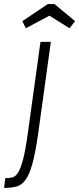

<svg xmlns="http://www.w3.org/2000/svg" viewBox="-42 -743 389 944"><path d="M157 -537 94 -82Q83 -3 71.5 40.5Q60 84 47.5 104.5Q35 125 19.5 129Q4 133 -16 133L-22 181Q14 181 39.5 174Q65 167 84 140.5Q103 114 117.5 61.5Q132 9 145 -82L208 -537ZM193 -723 68 -639 85 -604 201 -666 300 -604 327 -639 226 -723Z"/></svg>

Font: Secuela ExtLt
Style: Italic
Weight: 200
Italic angle: -8°
Designer: Fernando Haro
Foundry: deFharo
Version: Version 1.704